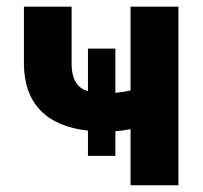

<svg xmlns="http://www.w3.org/2000/svg" viewBox="-20 -548 600 568"><path d="M507.8 0H366.2V-166Q347.7 -162.1 321.3 -159.7V-86.9H240.2V-161.6Q147.9 -171.9 100.3 -220.7Q52.7 -269.5 50.8 -354.5V-528.3H191.9V-354Q193.8 -291.5 240.2 -278.3V-404.3H321.3V-273.4Q343.8 -275.4 366.2 -280.3V-528.3H507.8Z"/></svg>

Font: MAUL Bold
Style: Bold
Weight: 700
Designer: MAUL
Version: Version 1.0; 2020; ttfautohint (v1.8.3)